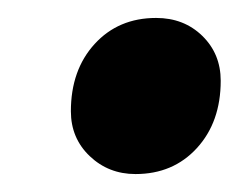

<svg xmlns="http://www.w3.org/2000/svg" viewBox="-20 -450 266 214"><path d="M131 -256Q101 -256 80 -276Q59 -296 59 -326Q59 -372 85.5 -401Q112 -430 154 -430Q185 -430 205.5 -410Q226 -390 226 -360Q226 -314 199.5 -285Q173 -256 131 -256Z"/></svg>

Font: Platypi Light SemiBold
Style: Italic
Weight: 600
Italic angle: -13°
Version: Version 1.200